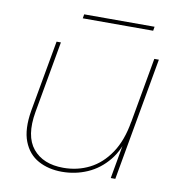

<svg xmlns="http://www.w3.org/2000/svg" viewBox="-78 -748 770 830"><g transform="rotate(10 307.0 -333.5)"><path d="M577 -540 481 0H461L557 -540ZM147 -540 91 -225Q72 -117 117 -62.5Q162 -8 251 -8Q313 -8 365.5 -34.5Q418 -61 455 -116Q492 -171 506 -255L504 -202Q489 -130 450.5 -83Q412 -36 359.5 -13Q307 10 248 10Q189 10 144 -14.5Q99 -39 78.5 -91.5Q58 -144 72 -227L128 -540ZM222 -659 225 -677H534L531 -659Z"/></g></svg>

Font: Poppins Variable
Style: Italic
Weight: 100
Italic angle: -10°
Designer: Jonny Pinhorn
Foundry: Indian Type Foundry
Version: Version 6.000